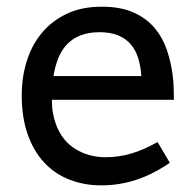

<svg xmlns="http://www.w3.org/2000/svg" viewBox="-20 -539 586 573"><path d="M276.9 -442.9Q245.1 -442.9 221.4 -433.8Q197.8 -424.8 181.2 -408Q164.6 -391.1 154.5 -366.7Q144.5 -342.3 139.6 -312H401.9Q399.9 -340.3 392.8 -364.3Q385.7 -388.2 371.1 -405.8Q356.4 -423.3 333.5 -433.1Q310.5 -442.9 276.9 -442.9ZM134.8 -241.2Q134.8 -219.7 137.9 -201.9Q141.1 -184.1 147 -168Q165 -119.1 204.8 -94.5Q244.6 -69.8 294.9 -69.8Q334.5 -69.8 371.8 -80.8Q409.2 -91.8 450.2 -115.2L486.8 -53.2Q437 -19 386.7 -2.4Q336.4 14.2 282.2 14.2Q231 14.2 187.3 -2.9Q143.6 -20 112.1 -53.7Q80.6 -87.4 62.7 -137.7Q44.9 -188 44.9 -254.9Q44.9 -309.1 60.1 -357.2Q75.2 -405.3 105.2 -441.2Q135.3 -477.1 179.7 -498Q224.1 -519 283.2 -519Q340.3 -519 378.7 -501.7Q417 -484.4 441.2 -455.8Q465.3 -427.2 477.8 -390.6Q490.2 -354 495.1 -315.9Q497.6 -297.4 498.3 -278.3Q499 -259.3 499 -241.2Z"/></svg>

Font: Twentytwelve Slab
Style: TwentytwelveSlab
Weight: 400
Designer: Domenico Catapano
Version: Version 1.00 2012